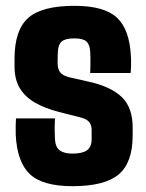

<svg xmlns="http://www.w3.org/2000/svg" viewBox="-20 -630 503 660"><path d="M229 10Q126.5 10 82.5 -31.5Q38.5 -73 34 -168Q33.5 -186.5 34 -202.2Q34.5 -218 35 -223H169Q167.5 -194 168 -178.5Q168.5 -163 169 -151Q170.5 -124 185.5 -113Q200.5 -102 229 -102Q263.5 -102 279.2 -113.5Q295 -125 295 -152Q295 -164.5 295 -166.5Q295 -168.5 295 -170.2Q295 -172 295 -184Q295 -199 286.8 -210Q278.5 -221 258 -226L183 -245Q134.5 -257.5 100.2 -277.2Q66 -297 48 -327Q30 -357 30 -401Q30 -408.5 30 -415.5Q30 -422.5 30 -429Q30 -526 76.5 -568Q123 -610 236 -610Q338 -610 381.8 -569.5Q425.5 -529 430 -436Q431 -426 430.5 -405.2Q430 -384.5 429 -379H290Q290.5 -389 290.8 -403.5Q291 -418 290.8 -431.8Q290.5 -445.5 290 -453Q288.5 -477 277 -487.5Q265.5 -498 236 -498Q204.5 -498 192.2 -487.5Q180 -477 179 -453Q179 -451.5 178.5 -444Q178 -436.5 178 -414Q178 -393 187 -381.2Q196 -369.5 220 -364L286 -349Q360.5 -332.5 398.2 -296.8Q436 -261 436 -192Q436 -185.5 436 -178.2Q436 -171 436 -164Q436 -71 388 -30.5Q340 10 229 10Z"/></svg>

Font: Big Shoulders Text Thin Black
Style: Regular
Weight: 900
Version: Version 2.002